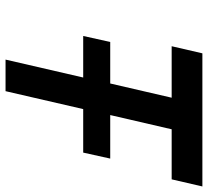

<svg xmlns="http://www.w3.org/2000/svg" viewBox="-48 -684 732 675"><g transform="rotate(90 317.5 -346.0)"><path d="M127 -368H273L323 -584H142L167 -692H635L610 -584H434L384 -368H537L516 -273H363L300 0H189L252 -273H106Z"/></g></svg>

Font: Panefresco 750wt
Style: Italic
Weight: 750
Foundry: Campivisivi & Chank Co
Version: Version 1.000